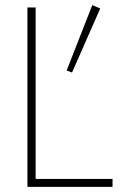

<svg xmlns="http://www.w3.org/2000/svg" viewBox="-20 -729 476 749"><path d="M87 -700V0H419V-31H119V-700ZM340 -709 240 -454 261 -446 371 -696Z"/></svg>

Font: Jost ExtraLight
Style: Regular
Weight: 250
Version: Version 3.710